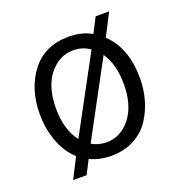

<svg xmlns="http://www.w3.org/2000/svg" viewBox="-119 -689 797 850"><g transform="rotate(-20 279.0 -263.5)"><path d="M43 -262.7Q43 -382.8 105 -462.9Q167 -543 279.3 -543Q341.8 -543 387.7 -516.6L423.8 -586.9H487.3L433.6 -482.4Q514.6 -405.3 514.6 -262.7Q514.6 -211.9 501.5 -164.1Q488.3 -116.2 461.4 -74.7Q434.6 -33.2 387.7 -7.8Q340.8 17.6 279.3 17.6Q224.6 17.6 178.7 -3.9L145.5 60.5H82L130.9 -35.2Q87.9 -73.2 65.4 -134.3Q43 -195.3 43 -262.7ZM398.4 -414.1 210 -64.5Q242.2 -45.9 279.3 -45.9Q346.7 -45.9 392.6 -104.5Q438.5 -163.1 438.5 -262.7Q438.5 -355.5 398.4 -414.1ZM356.4 -455.1Q321.3 -479.5 279.3 -479.5Q211.9 -479.5 165.5 -421.9Q119.1 -364.3 119.1 -262.7Q119.1 -163.1 166 -102.5Z"/></g></svg>

Font: Batunionen A1
Style: Regular
Weight: 400
Designer: HanYang I&C Co.,Ltd.
Foundry: HanYang I&C Co.,Ltd.
Version: Version 2.50; ttfautohint (v1.6)